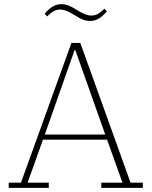

<svg xmlns="http://www.w3.org/2000/svg" viewBox="-20 -905 730 925"><path d="M22 -25H81L324 -698H367L609 -25H668V0H468V-25H570L496 -232H187L113 -25H215V0H22ZM196 -257H487L343 -663H339ZM414 -804Q396 -804 378.5 -811Q361 -818 338 -833Q317 -846 300.5 -852.5Q284 -859 270 -859Q253 -859 238.5 -851Q224 -843 207 -826L195 -839Q215 -862 234 -873.5Q253 -885 276 -885Q294 -885 311.5 -878Q329 -871 352 -856Q373 -843 389.5 -836.5Q406 -830 420 -830Q437 -830 451.5 -838Q466 -846 483 -863L495 -850Q475 -827 456 -815.5Q437 -804 414 -804Z"/></svg>

Font: IBM Plex Serif ExtraLight
Style: Regular
Weight: 200
Designer: Mike Abbink, Paul van der Laan, Pieter van Rosmalen
Foundry: Bold Monday
Version: Version 2.5